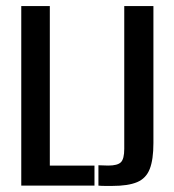

<svg xmlns="http://www.w3.org/2000/svg" viewBox="-20 -611 572 632"><path d="M50 0V-591H144V-66H291V0ZM349 1Q341 1 327 1Q313 1 304 0V-67L336 -66Q367 -66 378 -77Q389 -88 389 -121V-591H485V-140Q485 -86 473 -55Q461 -24 431.5 -11.5Q402 1 349 1Z"/></svg>

Font: Alumni Sans SemiBold
Style: Regular
Weight: 600
Designer: Robert E. Leuschke
Foundry: Robert E. Leuschke
Version: Version 1.018